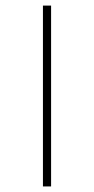

<svg xmlns="http://www.w3.org/2000/svg" viewBox="-20 -670 337 690"><path d="M163.6 -649.9H134.3V0H163.6Z"/></svg>

Font: Estedad Thin
Style: Regular
Weight: 100
Designer: Amin Abedi
Version: Version 7.3